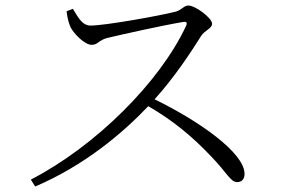

<svg xmlns="http://www.w3.org/2000/svg" viewBox="-20 -700 1040 698"><path d="M222 -659C225 -631 232 -611 237 -600C249 -577 288 -537 313 -537C336 -537 339 -554 370 -562C425 -575 567 -607 645 -620C656 -622 662 -620 657 -607C561 -401 328 -169 92 -47L108 -22C288 -99 426 -216 519 -314C607 -263 677 -206 748 -131C806 -71 818 -38 842 -38C861 -38 869 -51 869 -68C869 -145 702 -261 542 -339C617 -422 677 -515 711 -569C724 -590 751 -596 751 -614C751 -634 691 -680 664 -680C650 -680 640 -664 620 -658C563 -643 361 -607 309 -607C276 -607 260 -645 245 -668Z"/></svg>

Font: Noto Serif CJK SC Light
Style: Regular
Weight: 300
Designer: Ryoko NISHIZUKA 西塚涼子 (kana & ideographs); Frank Grießhammer (Latin, Greek & Cyrillic); Wenlong ZHANG 张文龙 (bopomofo); San
Foundry: Adobe
Version: Version 2.001;hotconv 1.1.0;makeotfexe 2.6.0